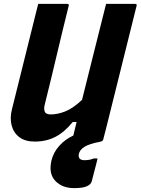

<svg xmlns="http://www.w3.org/2000/svg" viewBox="-20 -720 725 990"><path d="M159 10Q110 10 80 -12.5Q50 -35 40 -73.5Q30 -112 42 -158Q70 -268 97 -379Q124 -490 152 -600Q158 -625 164.5 -650Q171 -675 177 -700H326Q338 -700 334 -689Q303 -565 272.5 -435.5Q242 -306 211 -182Q205 -160 210.5 -145Q216 -130 242 -130Q277 -130 316.5 -145.5Q356 -161 403 -205Q434 -329 465 -453Q496 -577 527 -700H676Q688 -700 684 -689L540 -110Q533 -80 525.5 -52Q518 -24 512 0Q511 3 508 6Q505 9 496 11Q441 21 415.5 37Q390 53 386 76Q382 106 416 106Q428 106 440 104Q452 102 463 97H483Q481 107 478 118.5Q475 130 469.5 151.5Q464 173 453 215Q449 231 427.5 240.5Q406 250 362 250Q301 250 265.5 213Q230 176 245 109Q255 66 285.5 32Q316 -2 358 -21Q366 -55 375 -91H355Q312 -38 265 -14Q218 10 159 10Z"/></svg>

Font: Recursive Sn Lnr St XBd
Style: Italic
Weight: 800
Italic angle: -15°
Version: Version 1.079;hotconv 1.0.112;makeotfexe 2.5.65598; ttfautoh